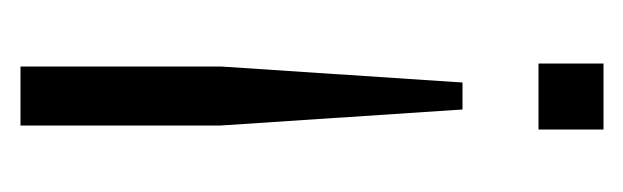

<svg xmlns="http://www.w3.org/2000/svg" viewBox="-236 -388 623 192"><g transform="rotate(-90 76.0 -291.5)"><path d="M63 -141 47 -383V-583H106V-383L90 -141ZM43 0V-65H109V0Z"/></g></svg>

Font: Rokkitt Light
Style: Regular
Weight: 300
Version: Version 3.103